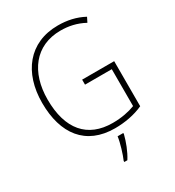

<svg xmlns="http://www.w3.org/2000/svg" viewBox="-220 -851 1091 1199"><g transform="rotate(-30 325.0 -252.0)"><path d="M348 -356V-320H541V-54C497 -37 442 -26 379 -26C198 -26 99 -142 99 -356C99 -552 201 -689 384 -689C440 -689 497 -678 554 -647L571 -681C513 -712 452 -725 385 -725C176 -725 59 -571 59 -355C59 -131 165 10 375 10C446 10 518 -3 579 -31V-356ZM404 69V61H363C358 103 334 180 319 213V221H341C370 176 392 117 404 69Z"/></g></svg>

Font: Noto Sans Gurmukhi UI SemiCondensed ExtraLight
Style: Regular
Weight: 200
Width: 4
Designer: Jelle Bosma - Monotype Design Team
Foundry: Monotype Imaging Inc.
Version: Version 2.004